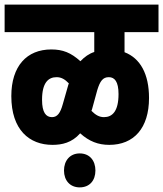

<svg xmlns="http://www.w3.org/2000/svg" viewBox="-20 -642 706 831"><path d="M0 -503H388V-417C366 -410 346 -396 328 -377C287 -414 252 -428 202 -428C96 -428 29 -356 29 -226C29 -80 107 -15 207 -15C248 -15 291 -24 327 -65C366 -30 405 -15 453 -15C559 -15 625 -87 625 -218C625 -322 587 -390 519 -416V-503H666V-622H0ZM378 -168 401 -252C413 -291 425 -308 451 -308C476 -308 493 -289 493 -235C493 -160 466 -135 430 -135C410 -135 394 -144 376 -162C376 -164 377 -166 378 -168ZM162 -210C162 -284 189 -308 225 -308C245 -308 261 -299 278 -281C277 -279 277 -277 276 -276L252 -192C241 -152 228 -135 205 -135C179 -135 162 -155 162 -210ZM257 96C257 139 283 169 325 169C368 169 393 139 393 96C393 53 368 22 325 22C283 22 257 53 257 96Z"/></svg>

Font: Noto Sans Devanagari ExtraCondensed ExtraBold
Style: Regular
Weight: 800
Width: 2
Designer: Jelle Bosma - Monotype Design Team
Foundry: Monotype Imaging Inc.
Version: Version 2.004